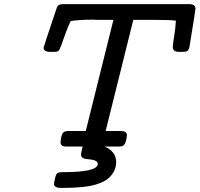

<svg xmlns="http://www.w3.org/2000/svg" viewBox="-20 -709 966 929"><path d="M190.9 -478Q190.9 -481.9 252.9 -666Q256.8 -679.2 263.9 -684.1Q271 -689 285.2 -689H897Q925.8 -689 925.8 -666Q925.8 -661.1 897 -483.9Q894 -466.8 886.5 -462.4Q878.9 -458 863.8 -458H845.2Q816.4 -458 815.9 -481.9Q815.9 -490.7 822.5 -532Q829.1 -573.2 831.1 -608.9Q806.2 -612.8 735.8 -612.8H625L491.2 -75.2H567.9Q593.8 -74.2 594.2 -54.2Q590.3 -12.2 575.2 -3.9Q568.4 0 560.1 0H485.8Q542 23.9 542 75.2Q542 111.3 517.6 140.6Q493.2 169.9 442.9 184.1Q388.7 200.2 282.2 200.2H275.9Q240.7 200.2 241.2 180.2Q241.2 176.3 247.1 150.9Q251 133.8 257.6 128.9Q264.2 124 280.8 124H284.2Q453.1 124 453.1 84Q453.1 64 402.8 61Q372.1 59.1 372.1 39.1Q372.1 30.3 379.9 0H298.8Q272.9 0 272.9 -21Q275.9 -64 292 -71.8Q299.8 -74.7 308.1 -75.2H395L528.8 -612.8H451.2Q448.2 -612.8 440.2 -613.3Q432.1 -613.8 429.2 -613.8Q359.4 -613.8 321.8 -606.9Q308.6 -580.1 296.4 -545.7Q284.2 -511.2 276.6 -490.2Q269 -469.2 264.2 -463.9Q257.3 -458 244.1 -458H223.1Q190.9 -458 190.9 -478Z"/></svg>

Font: CMU Concrete
Style: BoldItalic
Weight: 700
Italic angle: -14.04°
Version: Version 0.7.0